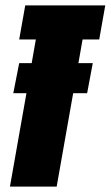

<svg xmlns="http://www.w3.org/2000/svg" viewBox="-20 -695 412 715"><path d="M29.5 -348 51.5 -460H98L113.5 -548H51.5L74 -675H372L349.5 -548H287.5L272 -460H325.5L304.5 -348H252.5L191 0H17L78.5 -348Z"/></svg>

Font: Anybody UltraCondensed Black
Style: Italic
Weight: 900
Width: 1
Italic angle: -10°
Designer: Tyler Finck
Foundry: Etcetera Type Company
Version: Version 1.010; ttfautohint (v1.8.3) -l 8 -r 50 -G 200 -x 14 